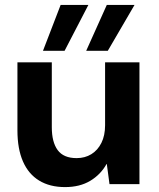

<svg xmlns="http://www.w3.org/2000/svg" viewBox="-20 -750 646 782"><path d="M245 12Q183 12 139.5 -14.5Q96 -41 73.5 -92.5Q51 -144 51 -219V-496H191V-232Q191 -171 215 -138.5Q239 -106 292 -106Q326 -106 352 -122Q378 -138 393 -168Q408 -198 408 -240V-496H548V0H426L415 -82H414Q390 -39 347.5 -13.5Q305 12 245 12ZM331 -543 415 -730H528L419 -543ZM155 -543 227 -730H340L243 -543Z"/></svg>

Font: DM Sans 28pt ExtraBold
Style: Regular
Weight: 800
Version: Version 4.004;gftools[0.9.30]